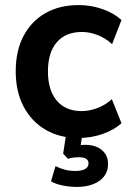

<svg xmlns="http://www.w3.org/2000/svg" viewBox="-20 -534 514 757"><path d="M290 10Q215 10 159.5 -22.5Q104 -55 73 -114Q42 -173 42 -253Q42 -334 73 -392.5Q104 -451 159.5 -482.5Q215 -514 291 -514Q339 -514 384.5 -498Q430 -482 459 -455L422 -360Q396 -384 364.5 -396Q333 -408 303 -408Q239 -408 204 -367.5Q169 -327 169 -253Q169 -178 204 -137Q239 -96 302 -96Q332 -96 364 -108Q396 -120 421 -143L459 -48Q429 -21 384 -5.5Q339 10 290 10ZM284 203Q256 203 228 197.5Q200 192 181 181L199 121Q217 130 235.5 135Q254 140 277 140Q302 140 315.5 132.5Q329 125 329 110Q329 98 319.5 92Q310 86 291 86Q282 86 271.5 87Q261 88 248 92L229 72L243 -20H307L295 60L265 46Q276 41 289.5 39Q303 37 316 37Q342 37 362 45.5Q382 54 394 71Q406 88 406 113Q406 142 390 162Q374 182 346.5 192.5Q319 203 284 203Z"/></svg>

Font: Nunitoga
Style: Bold
Weight: 700
Designer: Vernon Adams
Foundry: Vernon Adams
Version: Version 1.0